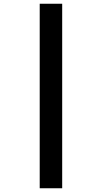

<svg xmlns="http://www.w3.org/2000/svg" viewBox="-20 -781 544 1025"><path d="M192 -761V224H312V-761Z"/></svg>

Font: Noto Sans Hebrew SemiCondensed Extra
Style: Regular
Weight: 800
Width: 4
Designer: Monotype Design Team
Foundry: Monotype Imaging Inc.
Version: Version 1.902